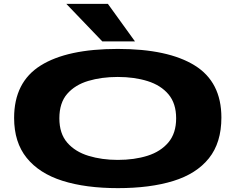

<svg xmlns="http://www.w3.org/2000/svg" viewBox="-20 -963 1217 993"><path d="M590 10Q423 10 303 -28Q183 -66 118 -146.5Q53 -227 53 -353Q53 -538 190 -624Q327 -710 589 -710Q849 -710 987 -624.5Q1125 -539 1125 -355Q1125 -225 1060.5 -144.5Q996 -64 876 -27Q756 10 590 10ZM589 -136Q675 -136 743 -157.5Q811 -179 851 -226.5Q891 -274 891 -351Q891 -428 851.5 -475Q812 -522 743.5 -543.5Q675 -565 589 -565Q505 -565 436.5 -544.5Q368 -524 327.5 -477.5Q287 -431 287 -351Q287 -272 328 -225Q369 -178 438 -157Q507 -136 589 -136ZM509 -749 323 -943H538L678 -749Z"/></svg>

Font: Georama ExtraExtended
Style: Bold
Weight: 700
Width: 8
Designer: Jean-Baptiste Levee
Foundry: Production Type
Version: Version 1.000